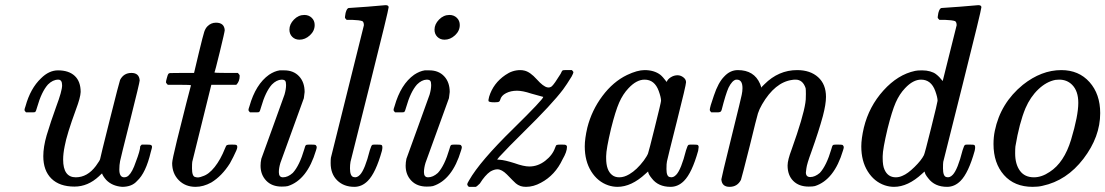

<svg xmlns="http://www.w3.org/2000/svg" viewBox="-20 -714 4289 745"><path d="M81 -278Q75 -284 75 -287Q75 -291 79 -302Q98 -371 139 -410Q170 -441 205 -441Q247 -441 270 -419.5Q293 -398 293 -357Q292 -335 275 -290Q239 -192 231 -147Q225 -118 225 -95Q225 -26 274 -26Q319 -26 352 -70Q369 -93 369 -99Q369 -102 406 -249.5Q443 -397 446 -404Q460 -431 490 -431Q520 -431 522 -402Q522 -394 484.5 -245Q447 -96 446 -89Q443 -74 443 -56Q443 -27 461 -26Q472 -26 479 -33Q494 -47 507 -86Q524 -130 524 -146Q524 -147 530 -153H547Q564 -153 566 -151Q570 -149 570 -144Q570 -141 565 -124Q546 -43 512 -12Q492 11 454 11Q415 8 392 -16Q379 -31 376 -41Q375 -41 364 -30Q321 10 269 10Q211 10 179.5 -21Q148 -52 148 -108Q148 -144 161 -189Q177 -242 198 -300Q221 -361 221 -383Q221 -405 206 -405Q185 -405 166 -386Q141 -358 124 -298Q120 -282 116 -279Q115 -278 97 -278Z M631 -385Q624 -392 624 -395Q624 -399 627.5 -411.5Q631 -424 632 -425Q634 -430 640.5 -430.5Q647 -431 686 -431H733L752 -511Q768 -577 772.5 -590.5Q777 -604 785 -612Q799 -626 818 -626Q850 -626 852 -597Q852 -591 833 -513Q814 -435 812 -433Q812 -431 857 -431H903Q910 -424 910 -420Q910 -398 897 -385H800L726 -86Q725 -80 725 -61Q725 -29 738 -27Q750 -23 766 -30Q790 -37 813 -66Q836 -95 853 -138Q857 -149 860.5 -151Q864 -153 879 -153Q896 -153 898 -151Q904 -146 897 -130Q886 -105 872 -80Q841 -31 800 -6Q769 11 739 11Q699 11 673.5 -15Q648 -41 648 -81Q648 -93 666.5 -168.5Q685 -244 703 -314L721 -383Q721 -385 676 -385Z M1103 -599Q1103 -620 1120.5 -638Q1138 -656 1161 -656Q1178 -656 1189.5 -645Q1201 -634 1201 -617Q1201 -594 1182.5 -577Q1164 -560 1142 -560Q1125 -560 1114 -571Q1103 -582 1103 -599ZM1083 -441Q1119 -441 1140.5 -418Q1162 -395 1162 -357Q1160 -338 1159 -333Q1158 -330 1113.5 -207.5Q1069 -85 1068 -82Q1062 -62 1062 -46Q1062 -26 1078 -26Q1097 -26 1116 -43Q1142 -71 1161 -136Q1164 -148 1166.5 -150.5Q1169 -153 1180 -153H1186Q1203 -153 1205 -151Q1209 -147 1209 -143Q1209 -139 1206 -130Q1172 -16 1097 8Q1089 10 1073 10Q1035 10 1013 -13Q991 -36 991 -71Q991 -84 994 -98Q995 -101 1039.5 -223.5Q1084 -346 1084 -347Q1090 -368 1090 -384Q1090 -396 1086.5 -400.5Q1083 -405 1072 -405Q1053 -404 1035 -386Q1010 -358 993 -298Q989 -282 985 -279Q984 -278 966 -278H950Q944 -284 944 -287Q944 -291 948 -302Q972 -387 1024 -424Q1045 -438 1065 -441Z M1334 -683Q1335 -683 1406 -688L1476 -694Q1488 -694 1488 -686Q1488 -676 1416 -389L1340 -86Q1338 -74 1338 -61Q1338 -30 1352 -27Q1365 -23 1377 -36Q1396 -56 1415 -131Q1421 -151 1425 -152Q1428 -153 1437 -153H1442Q1459 -153 1461 -151Q1466 -147 1462 -129Q1438 -43 1407 -12Q1384 11 1355 11Q1314 11 1288.5 -14Q1263 -39 1263 -81Q1263 -96 1264 -102L1392 -616Q1392 -628 1386 -632Q1375 -636 1346 -637H1325Q1319 -643 1318.5 -645Q1318 -647 1321 -664Q1326 -683 1334 -683Z M1666 -599Q1666 -620 1683.5 -638Q1701 -656 1724 -656Q1741 -656 1752.5 -645Q1764 -634 1764 -617Q1764 -594 1745.5 -577Q1727 -560 1705 -560Q1688 -560 1677 -571Q1666 -582 1666 -599ZM1646 -441Q1682 -441 1703.5 -418Q1725 -395 1725 -357Q1723 -338 1722 -333Q1721 -330 1676.5 -207.5Q1632 -85 1631 -82Q1625 -62 1625 -46Q1625 -26 1641 -26Q1660 -26 1679 -43Q1705 -71 1724 -136Q1727 -148 1729.5 -150.5Q1732 -153 1743 -153H1749Q1766 -153 1768 -151Q1772 -147 1772 -143Q1772 -139 1769 -130Q1735 -16 1660 8Q1652 10 1636 10Q1598 10 1576 -13Q1554 -36 1554 -71Q1554 -84 1557 -98Q1558 -101 1602.5 -223.5Q1647 -346 1647 -347Q1653 -368 1653 -384Q1653 -396 1649.5 -400.5Q1646 -405 1635 -405Q1616 -404 1598 -386Q1573 -358 1556 -298Q1552 -282 1548 -279Q1547 -278 1529 -278H1513Q1507 -284 1507 -287Q1507 -291 1511 -302Q1535 -387 1587 -424Q1608 -438 1628 -441Z M1799 11Q1793 5 1793 2Q1793 -3 1800 -14Q1842 -88 1972 -215Q2088 -329 2088 -338L2041 -351Q2008 -362 1986 -362Q1962 -362 1943.5 -352.5Q1925 -343 1921 -327Q1919 -321 1917 -320Q1914 -317 1899 -317Q1880 -317 1876 -321Q1874 -325 1878 -339Q1894 -391 1941 -423Q1968 -442 1999 -442Q2007 -442 2015 -440Q2037 -435 2063 -406Q2088 -378 2104 -375Q2113 -373 2121 -379Q2131 -388 2155 -427Q2161 -441 2164 -441Q2166 -442 2172 -442H2183H2199Q2205 -436 2205 -434Q2205 -430 2198 -417Q2179 -386 2165 -367Q2122 -310 2012 -202Q1953 -144 1917 -105L1909 -95L1920 -94Q1938 -93 1976 -81Q2012 -68 2034 -68Q2067 -68 2095.5 -90Q2124 -112 2134 -141Q2137 -150 2140 -151.5Q2143 -153 2158 -153Q2168 -153 2171.5 -152.5Q2175 -152 2177.5 -150Q2180 -148 2180 -144Q2180 -125 2163 -96Q2134 -34 2079 -5Q2050 11 2021 11Q2009 11 2000 8Q1989 4 1981.5 -2.5Q1974 -9 1947 -37Q1927 -57 1910 -57Q1897 -57 1882 -48Q1862 -34 1842 -2Q1830 10 1826 11H1815Z M2609 -422Q2621 -422 2631.5 -414Q2642 -406 2642 -395Q2642 -384 2606.5 -243.5Q2571 -103 2568 -88Q2566 -80 2566 -58Q2566 -29 2579 -27Q2592 -23 2604 -36Q2623 -56 2642 -131Q2648 -151 2652 -152Q2655 -153 2664 -153H2669Q2686 -153 2688 -151Q2691 -148 2691 -144Q2691 -143 2689 -129Q2665 -43 2634 -12Q2611 11 2582 11Q2534 11 2509 -22Q2495 -39 2495 -48H2494Q2493 -47 2490 -44.5Q2487 -42 2485 -40Q2430 11 2376 11Q2358 11 2340 5Q2299 -9 2274 -49Q2249 -89 2249 -146Q2249 -176 2259 -219Q2276 -286 2317.5 -341.5Q2359 -397 2413 -423Q2453 -442 2481 -442Q2518 -442 2542 -424Q2551 -417 2567 -396Q2570 -406 2582.5 -414Q2595 -422 2609 -422ZM2536 -361Q2520 -405 2481 -405Q2450 -405 2419 -372Q2397 -349 2382.5 -316Q2368 -283 2351 -215Q2332 -135 2332 -108V-100Q2332 -53 2355 -35Q2366 -26 2383 -26Q2402 -26 2422 -38Q2451 -55 2478 -91Q2491 -109 2494.5 -118.5Q2498 -128 2520 -217Q2545 -317 2545 -323Q2545 -336 2536 -361Z M2740 -278Q2734 -284 2734 -287Q2734 -298 2750 -343Q2767 -394 2790 -417Q2813 -442 2843 -442Q2906 -442 2929 -389Q2931 -383 2933 -378V-374L2946 -387Q3001 -442 3073 -442Q3124 -442 3154.5 -414.5Q3185 -387 3185 -338Q3185 -310 3173 -264Q3157 -205 3128 -124Q3111 -78 3109 -61Q3107 -49 3107 -45Q3107 -27 3124 -27Q3142 -27 3161 -43Q3187 -71 3206 -136Q3209 -148 3211.5 -150.5Q3214 -153 3225 -153H3231Q3248 -153 3250 -151Q3254 -147 3254 -143Q3254 -139 3251 -130Q3217 -16 3142 8Q3134 10 3118 10Q3080 10 3058 -12Q3036 -34 3036 -72Q3036 -93 3052 -135Q3097 -261 3105 -315Q3107 -324 3107 -349Q3107 -367 3106 -372Q3095 -405 3067 -405Q3059 -405 3054 -404Q2987 -395 2937 -309Q2926 -290 2921 -274Q2916 -258 2890 -151Q2858 -24 2855 -16Q2841 11 2811 11Q2781 11 2779 -18Q2779 -23 2818 -181Q2858 -343 2858 -346Q2861 -360 2861 -372Q2861 -405 2839 -405H2836Q2821 -402 2807 -374Q2796 -350 2780 -287Q2779 -285 2778 -283Q2776 -278 2763 -278Q2759 -278 2757 -278Z M3634 -683Q3635 -683 3705 -688L3776 -694Q3788 -694 3788 -686Q3788 -676 3716 -389L3640 -86Q3639 -80 3639 -61Q3639 -30 3652 -27Q3665 -23 3677 -36Q3696 -56 3715 -131Q3721 -151 3725 -152Q3728 -153 3737 -153H3742Q3759 -153 3761 -151Q3766 -147 3762 -129Q3738 -43 3707 -12Q3684 11 3655 11Q3607 11 3582 -22Q3568 -39 3568 -48H3567Q3566 -47 3563 -44.5Q3560 -42 3558 -40Q3503 11 3449 11Q3431 11 3413 5Q3372 -9 3347 -49Q3322 -89 3322 -146Q3322 -176 3332 -219Q3352 -301 3408 -363Q3464 -425 3531 -439Q3539 -441 3558 -441Q3575 -441 3589 -437Q3603 -433 3611.5 -426.5Q3620 -420 3625.5 -414Q3631 -408 3634 -404Q3637 -400 3638 -400L3692 -616Q3692 -628 3686 -632Q3675 -636 3646 -637H3625Q3619 -643 3618.5 -645Q3618 -647 3621 -664Q3626 -683 3634 -683ZM3609 -361Q3593 -405 3554 -405Q3523 -405 3492 -372Q3470 -349 3455.5 -316Q3441 -283 3424 -215Q3405 -135 3405 -108V-100Q3405 -71 3412 -56Q3425 -26 3456 -26Q3469 -26 3482 -32Q3502 -40 3528.5 -66Q3555 -92 3565 -112Q3568 -117 3593 -217.5Q3618 -318 3618 -323Q3618 -336 3609 -361Z M3949 -385Q4021 -442 4098 -442Q4166 -442 4207.5 -395.5Q4249 -349 4249 -275Q4249 -183 4184 -98Q4119 -13 4025 7Q4009 11 3987 11Q3916 11 3875.5 -35Q3835 -81 3835 -155Q3835 -182 3840 -206Q3862 -314 3949 -385ZM3919 -119Q3919 -77 3937.5 -51.5Q3956 -26 3992 -26Q4022 -26 4053 -47Q4109 -83 4136 -172Q4164 -265 4164 -315Q4164 -361 4140 -385Q4120 -405 4090 -405Q4087 -405 4082 -404.5Q4077 -404 4075 -404Q4040 -397 4009 -367.5Q3978 -338 3959 -294Q3935 -236 3920 -146Q3919 -138 3919 -119Z"/></svg>

Font: MathJax_Main
Style: Italic
Weight: 400
Version: Version 1.1